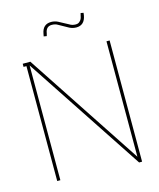

<svg xmlns="http://www.w3.org/2000/svg" viewBox="-129 -958 882 1067"><g transform="rotate(-15 312.5 -425.0)"><path d="M554.2 -679.2V18.1H537.1L88.9 -660.2V0H70.8V-661.1H54.2V-679.2H98.1L536.1 -15.1V-679.2ZM359.9 -824.2Q375.5 -814 395 -814Q401.9 -814 408.7 -815.9Q415.5 -817.9 423.6 -827.4Q431.6 -836.9 434.1 -853L438 -868.2L454.1 -865.2L452.1 -850.1Q442.4 -796.9 395 -796.9Q374.5 -796.9 356 -806.2L300.8 -836.9Q286.6 -846.2 266.1 -846.2Q232.4 -846.2 227.1 -808.1L223.1 -793L206.1 -795.9L209 -811Q218.3 -862.8 266.1 -862.8Q286.6 -862.8 304.2 -854Z"/></g></svg>

Font: Rawengulk
Style: Light
Weight: 300
Version: Version 0.92